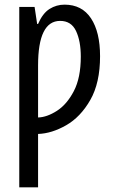

<svg xmlns="http://www.w3.org/2000/svg" viewBox="-20 -567 490 827"><path d="M258 -547Q223 -547 193.5 -528.5Q164 -510 144 -464H140L129 -537H63V240H144V10Q203 8 265 -27.5Q327 -63 369 -136.5Q411 -210 411 -325Q411 -429 372 -488Q333 -547 258 -547ZM239 -477Q287 -477 307.5 -433.5Q328 -390 328 -323Q328 -232 298 -174.5Q268 -117 225 -89.5Q182 -62 144 -61V-285Q144 -477 239 -477Z"/></svg>

Font: Noto Sans Display Condensed
Style: Regular
Weight: 400
Width: 3
Designer: Monotype Design Team
Foundry: Monotype Imaging Inc.
Version: Version 1.900